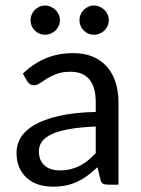

<svg xmlns="http://www.w3.org/2000/svg" viewBox="-20 -682 519 709"><path d="M41 0ZM379.4 0Q366.7 0 359.9 -3.9Q353 -7.8 350.6 -20L339.8 -64.5Q321.3 -47.4 303.5 -33.9Q285.6 -20.5 266.1 -11.2Q246.6 -2 224.1 2.7Q201.7 7.3 174.8 7.3Q147 7.3 122.8 -0.2Q98.6 -7.8 80.3 -23.7Q62 -39.6 51.5 -63.2Q41 -86.9 41 -119.1Q41 -147.5 56.4 -173.6Q71.8 -199.7 106.4 -220.2Q141.1 -240.7 196.8 -253.7Q252.4 -266.6 333.5 -268.6V-305.2Q333.5 -360.8 309.8 -388.9Q286.1 -417 240.7 -417Q210.4 -417 189.7 -409.2Q168.9 -401.4 153.8 -392.1Q138.7 -382.8 127.7 -375Q116.7 -367.2 105.5 -367.2Q96.7 -367.2 90.3 -371.6Q84 -376 80.1 -382.8L64.5 -410.2Q104 -448.2 149.7 -467Q195.3 -485.8 251 -485.8Q291 -485.8 322.3 -472.9Q353.5 -460 374.5 -436Q395.5 -412.1 406.5 -378.9Q417.5 -345.7 417.5 -305.2V0ZM200.7 -52.7Q222.2 -52.7 240.2 -57.1Q258.3 -61.5 274.4 -69.6Q290.5 -77.6 304.9 -89.6Q319.3 -101.6 333.5 -116.2V-214.8Q276.4 -212.4 236.3 -205.3Q196.3 -198.2 171.1 -186.5Q146 -174.8 134.8 -158.9Q123.5 -143.1 123.5 -123.5Q123.5 -105 129.6 -91.6Q135.7 -78.1 146 -69.6Q156.2 -61 170.4 -56.9Q184.6 -52.7 200.7 -52.7ZM201.2 -607.4Q201.2 -596.2 196.8 -586.4Q192.4 -576.7 184.8 -569.3Q177.2 -562 167.2 -557.9Q157.2 -553.7 146.5 -553.7Q135.3 -553.7 125.5 -557.9Q115.7 -562 108.4 -569.3Q101.1 -576.7 96.9 -586.4Q92.8 -596.2 92.8 -607.4Q92.8 -618.7 96.9 -628.4Q101.1 -638.2 108.4 -645.5Q115.7 -652.8 125.5 -657.2Q135.3 -661.6 146.5 -661.6Q157.2 -661.6 167.2 -657.2Q177.2 -652.8 184.8 -645.5Q192.4 -638.2 196.8 -628.4Q201.2 -618.7 201.2 -607.4ZM381.8 -607.4Q381.8 -596.2 377.4 -586.4Q373 -576.7 365.5 -569.3Q357.9 -562 347.9 -557.9Q337.9 -553.7 327.1 -553.7Q315.9 -553.7 306.2 -557.9Q296.4 -562 289.1 -569.3Q281.7 -576.7 277.6 -586.4Q273.4 -596.2 273.4 -607.4Q273.4 -618.7 277.6 -628.4Q281.7 -638.2 289.1 -645.5Q296.4 -652.8 306.2 -657.2Q315.9 -661.6 327.1 -661.6Q337.9 -661.6 347.9 -657.2Q357.9 -652.8 365.5 -645.5Q373 -638.2 377.4 -628.4Q381.8 -618.7 381.8 -607.4Z"/></svg>

Font: Carlito
Style: Regular
Weight: 400
Designer: Lukasz Dziedzic
Foundry: tyPoland Lukasz Dziedzic
Version: Version 1.103; Beta1; all basic design good, some composites